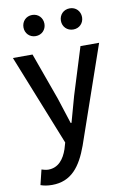

<svg xmlns="http://www.w3.org/2000/svg" viewBox="-107 -844 758 1136"><g transform="rotate(-10 272.0 -275.5)"><path d="M169 -654C206 -654 232 -682 232 -717C232 -753 206 -781 169 -781C132 -781 106 -753 106 -717C106 -682 132 -654 169 -654ZM395 -654C432 -654 458 -682 458 -717C458 -753 432 -781 395 -781C357 -781 331 -753 331 -717C331 -682 357 -654 395 -654ZM112 230C228 230 286 151 329 33L531 -550H419L331 -267C317 -217 302 -162 288 -112H283C266 -163 249 -218 233 -267L131 -550H13L231 -4L220 34C200 93 165 137 105 137C91 137 75 132 65 129L43 219C62 226 84 230 112 230Z"/></g></svg>

Font: Noto Sans JP Medium
Style: Regular
Weight: 500
Designer: Ryoko NISHIZUKA  (kana, bopomofo & ideographs); Paul D. Hunt (Latin, Greek & Cyrillic); Sandoll Communications , Soo-you
Foundry: Adobe
Version: Version 2.002;hotconv 1.0.116;makeotfexe 2.5.65601